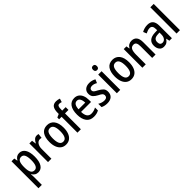

<svg xmlns="http://www.w3.org/2000/svg" viewBox="272 -2228 3931 3931"><g transform="rotate(-45 2237.0 -262.5)"><path d="M298 -550Q381 -550 427.5 -479Q474 -408 474 -270Q474 -136 428 -63Q382 10 301 10Q255 10 221.5 -11.5Q188 -33 167 -70H162Q164 -48 165.5 -27Q167 -6 167 10V240H69V-540H149L162 -467H167Q213 -550 298 -550ZM273 -466Q218 -466 193 -422.5Q168 -379 167 -286V-266Q167 -169 192 -122Q217 -75 274 -75Q324 -75 348.5 -124.5Q373 -174 373 -270Q373 -366 349.5 -416Q326 -466 273 -466Z M805 -550Q831 -550 855 -543L843 -443Q824 -450 798 -450Q749 -450 716.5 -403.5Q684 -357 684 -281V0H586V-540H663L676 -447H681Q701 -491 732 -520.5Q763 -550 805 -550Z M1312 -271Q1312 -187 1288.5 -124Q1265 -61 1218.5 -25.5Q1172 10 1102 10Q1036 10 990 -25Q944 -60 920 -123Q896 -186 896 -271Q896 -402 948 -476Q1000 -550 1104 -550Q1199 -550 1255.5 -478.5Q1312 -407 1312 -271ZM997 -270Q997 -175 1022.5 -124.5Q1048 -74 1104 -74Q1159 -74 1185 -124Q1211 -174 1211 -271Q1211 -367 1185 -416.5Q1159 -466 1104 -466Q1047 -466 1022 -416.5Q997 -367 997 -270Z M1637 -459H1537V0H1438V-459H1366V-510L1438 -542V-571Q1438 -669 1471.5 -717Q1505 -765 1582 -765Q1609 -765 1631.5 -760Q1654 -755 1677 -747L1653 -670Q1638 -675 1623.5 -678.5Q1609 -682 1594 -682Q1563 -682 1550 -657.5Q1537 -633 1537 -574V-540H1637Z M1891 -549Q1952 -549 1994 -518Q2036 -487 2057.5 -433Q2079 -379 2079 -308V-248H1791Q1794 -72 1919 -72Q1989 -72 2056 -110V-25Q2023 -7 1988 1.5Q1953 10 1910 10Q1800 10 1746 -65.5Q1692 -141 1692 -266Q1692 -403 1744 -476Q1796 -549 1891 -549ZM1891 -471Q1800 -471 1792 -322H1985Q1985 -385 1962 -428Q1939 -471 1891 -471Z M2476 -150Q2476 -72 2429 -31Q2382 10 2299 10Q2255 10 2220 1.5Q2185 -7 2157 -21V-117Q2184 -99 2221 -86.5Q2258 -74 2295 -74Q2337 -74 2357.5 -92.5Q2378 -111 2378 -144Q2378 -172 2358.5 -192.5Q2339 -213 2282 -240Q2224 -270 2190.5 -305.5Q2157 -341 2157 -405Q2157 -472 2203.5 -511Q2250 -550 2327 -550Q2367 -550 2402.5 -540Q2438 -530 2471 -512L2438 -435Q2413 -450 2385 -459.5Q2357 -469 2328 -469Q2292 -469 2272 -452.5Q2252 -436 2252 -408Q2252 -379 2272.5 -361Q2293 -343 2350 -314Q2407 -283 2441.5 -248Q2476 -213 2476 -150Z M2629 -745Q2684 -745 2684 -683Q2684 -652 2669.5 -636.5Q2655 -621 2629 -621Q2603 -621 2588 -636.5Q2573 -652 2573 -683Q2573 -745 2629 -745ZM2677 -540V0H2579V-540Z M3206 -271Q3206 -187 3182.5 -124Q3159 -61 3112.5 -25.5Q3066 10 2996 10Q2930 10 2884 -25Q2838 -60 2814 -123Q2790 -186 2790 -271Q2790 -402 2842 -476Q2894 -550 2998 -550Q3093 -550 3149.5 -478.5Q3206 -407 3206 -271ZM2891 -270Q2891 -175 2916.5 -124.5Q2942 -74 2998 -74Q3053 -74 3079 -124Q3105 -174 3105 -271Q3105 -367 3079 -416.5Q3053 -466 2998 -466Q2941 -466 2916 -416.5Q2891 -367 2891 -270Z M3548 -550Q3622 -550 3661 -503Q3700 -456 3700 -360V0H3602V-339Q3602 -401 3583.5 -432.5Q3565 -464 3523 -464Q3464 -464 3440 -418Q3416 -372 3416 -274V0H3318V-540H3396L3408 -468H3414Q3434 -508 3469.5 -529Q3505 -550 3548 -550Z M4010 -550Q4094 -550 4133.5 -502.5Q4173 -455 4173 -363V0H4100L4084 -74H4081Q4055 -32 4022 -11Q3989 10 3938 10Q3872 10 3837 -36.5Q3802 -83 3802 -153Q3802 -235 3853.5 -278.5Q3905 -322 4003 -326L4075 -329V-360Q4075 -417 4055.5 -443.5Q4036 -470 3996 -470Q3968 -470 3938.5 -460.5Q3909 -451 3877 -434L3847 -507Q3882 -527 3923 -538.5Q3964 -550 4010 -550ZM4022 -259Q3959 -256 3931 -230Q3903 -204 3903 -155Q3903 -111 3921.5 -90Q3940 -69 3972 -69Q4018 -69 4046.5 -106Q4075 -143 4075 -210V-262Z M4406 0H4308V-760H4406Z"/></g></svg>

Font: Noto Sans Myanmar Condensed Medium
Style: Regular
Weight: 500
Width: 3
Designer: Monotype Design Team
Foundry: Monotype Imaging Inc.
Version: Version 2.107; ttfautohint (v1.8.4.7-5d5b)